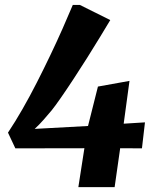

<svg xmlns="http://www.w3.org/2000/svg" viewBox="-20 -774 640 794"><path d="M304 0 329 -161 43.5 -160.5 13 -225.5Q43 -270.5 73.2 -323.2Q103.5 -376 132.2 -432.5Q161 -489 188 -545.5Q215 -602 238.5 -655Q262 -708 281 -753.5H310.5L436 -691Q419 -662.5 394.2 -621.8Q369.5 -581 340.8 -535.5Q312 -490 284 -447.2Q256 -404.5 232 -370Q208 -335.5 193.5 -317.5Q178 -299 160.5 -279Q143 -259 123.5 -241L344 -253L385 -416L515.5 -439.5L491.5 -262.5L579.5 -268L567 -160.5L477 -161L454 0Z"/></svg>

Font: Merriweather 24pt Black
Style: Italic
Weight: 900
Italic angle: -7.8°
Designer: Eben Sorkin
Foundry: Eben Sorkin
Version: Version 2.101